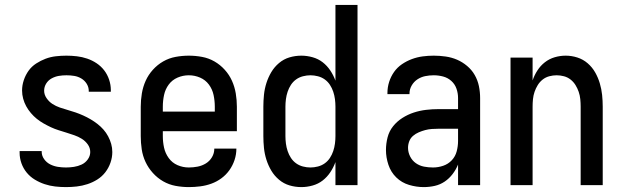

<svg xmlns="http://www.w3.org/2000/svg" viewBox="-20 -755 2540 783"><path d="M249 8Q227 8 205 5.5Q183 3 162 -4Q141 -11 122 -22.5Q103 -34 89 -51Q75 -68 67.5 -89Q60 -110 60 -132V-139H150V-136Q150 -120 160 -106Q170 -92 185 -84.5Q200 -77 216.5 -74.5Q233 -72 249 -72Q265 -72 281.5 -74.5Q298 -77 313 -84Q328 -91 338 -105Q348 -119 348 -135Q348 -152 338 -166Q328 -180 313.5 -189Q299 -198 283 -203.5Q267 -209 251 -214Q235 -219 219 -224Q203 -229 188 -236Q173 -243 158 -251.5Q143 -260 130 -270.5Q117 -281 106 -294Q95 -307 87 -321.5Q79 -336 74.5 -352.5Q70 -369 70 -386Q70 -407 77 -428Q84 -449 96.5 -466.5Q109 -484 127.5 -496Q146 -508 166 -515.5Q186 -523 207.5 -525.5Q229 -528 251 -528Q272 -528 293.5 -525.5Q315 -523 335.5 -516Q356 -509 374 -497Q392 -485 405 -468Q418 -451 425 -430Q432 -409 432 -388V-381H342V-384Q342 -400 333.5 -413.5Q325 -427 311.5 -435Q298 -443 282.5 -445.5Q267 -448 251 -448Q235 -448 220 -445.5Q205 -443 191 -435.5Q177 -428 168.5 -414.5Q160 -401 160 -385Q160 -369 170 -354.5Q180 -340 194 -331Q208 -322 224 -316.5Q240 -311 256 -306.5Q272 -302 288 -296.5Q304 -291 319.5 -284Q335 -277 349.5 -268.5Q364 -260 377.5 -249.5Q391 -239 402 -226.5Q413 -214 421 -199Q429 -184 433.5 -168Q438 -152 438 -135Q438 -113 430.5 -91.5Q423 -70 409.5 -52.5Q396 -35 377 -23Q358 -11 336.5 -4Q315 3 293 5.5Q271 8 249 8Z M750 8Q723 8 696 3Q669 -2 645.5 -15.5Q622 -29 603.5 -49.5Q585 -70 573.5 -94.5Q562 -119 558 -146Q554 -173 554 -200V-320Q554 -347 558.5 -374Q563 -401 574 -425.5Q585 -450 603.5 -470.5Q622 -491 645.5 -504.5Q669 -518 696 -523Q723 -528 750 -528Q777 -528 804 -523Q831 -518 854.5 -504.5Q878 -491 896.5 -470.5Q915 -450 926 -425.5Q937 -401 941.5 -374Q946 -347 946 -320V-220H644V-200Q644 -176 649 -153Q654 -130 668 -110.5Q682 -91 704 -81.5Q726 -72 750 -72Q768 -72 786 -75.5Q804 -79 819.5 -88.5Q835 -98 844.5 -114Q854 -130 854 -149H944Q944 -125 936.5 -102.5Q929 -80 915.5 -61Q902 -42 883 -28Q864 -14 842 -6Q820 2 796.5 5Q773 8 750 8ZM644 -300H856V-320Q856 -344 851 -367.5Q846 -391 832 -410Q818 -429 796 -438.5Q774 -448 750 -448Q726 -448 704 -438.5Q682 -429 668 -410Q654 -391 649 -367.5Q644 -344 644 -320Z M1209 8Q1184 8 1160.5 1Q1137 -6 1118 -22Q1099 -38 1086.5 -59Q1074 -80 1066.5 -103.5Q1059 -127 1056.5 -151.5Q1054 -176 1054 -200V-320Q1054 -344 1056.5 -368.5Q1059 -393 1066.5 -416.5Q1074 -440 1086.5 -461Q1099 -482 1118 -498Q1137 -514 1160.5 -521Q1184 -528 1209 -528Q1232 -528 1255 -521.5Q1278 -515 1296 -501Q1314 -487 1327 -467.5Q1340 -448 1348 -426V-735H1438V0H1348V-94Q1340 -72 1327 -52.5Q1314 -33 1296 -19Q1278 -5 1255 1.5Q1232 8 1209 8ZM1246 -72Q1261 -72 1276.5 -76Q1292 -80 1304.5 -89Q1317 -98 1325.5 -111Q1334 -124 1339 -139Q1344 -154 1346 -169.5Q1348 -185 1348 -200V-320Q1348 -335 1346 -350.5Q1344 -366 1339 -381Q1334 -396 1325.5 -409Q1317 -422 1304.5 -431Q1292 -440 1276.5 -444Q1261 -448 1246 -448Q1231 -448 1215.5 -444Q1200 -440 1187.5 -431Q1175 -422 1166.5 -409Q1158 -396 1153 -381Q1148 -366 1146 -350.5Q1144 -335 1144 -320V-200Q1144 -185 1146 -169.5Q1148 -154 1153 -139Q1158 -124 1166.5 -111Q1175 -98 1187.5 -89Q1200 -80 1215.5 -76Q1231 -72 1246 -72Z M1708 8Q1678 8 1648 -1Q1618 -10 1596 -31.5Q1574 -53 1564 -83Q1554 -113 1554 -143Q1554 -169 1560.5 -194.5Q1567 -220 1583 -240Q1599 -260 1621 -274Q1643 -288 1667.5 -296Q1692 -304 1717.5 -307Q1743 -310 1769 -310H1848V-355Q1848 -375 1841.5 -393.5Q1835 -412 1820.5 -425Q1806 -438 1787 -443Q1768 -448 1749 -448Q1731 -448 1714 -444.5Q1697 -441 1682.5 -431.5Q1668 -422 1659 -406.5Q1650 -391 1650 -374V-371H1560V-376Q1560 -399 1567 -421Q1574 -443 1587 -461.5Q1600 -480 1619 -493Q1638 -506 1659.5 -514Q1681 -522 1703.5 -525Q1726 -528 1749 -528Q1773 -528 1797.5 -524.5Q1822 -521 1844 -511.5Q1866 -502 1885 -486Q1904 -470 1916 -449Q1928 -428 1933 -404Q1938 -380 1938 -355V0H1848V-84Q1840 -64 1826 -45.5Q1812 -27 1793.5 -14.5Q1775 -2 1753 3Q1731 8 1708 8ZM1746 -72Q1767 -72 1787.5 -79Q1808 -86 1822.5 -101.5Q1837 -117 1842.5 -138Q1848 -159 1848 -180V-230H1769Q1755 -230 1741 -229Q1727 -228 1714 -224.5Q1701 -221 1688 -215.5Q1675 -210 1664.5 -201Q1654 -192 1649 -179Q1644 -166 1644 -152Q1644 -134 1652.5 -117Q1661 -100 1676 -89.5Q1691 -79 1709 -75.5Q1727 -72 1746 -72Z M2062 0V-520H2152V-427Q2159 -448 2171.5 -467.5Q2184 -487 2202 -501Q2220 -515 2242 -521.5Q2264 -528 2287 -528Q2311 -528 2334.5 -520.5Q2358 -513 2376.5 -497Q2395 -481 2407 -460Q2419 -439 2426 -415.5Q2433 -392 2435.5 -368Q2438 -344 2438 -320V0H2348V-320Q2348 -335 2346.5 -350.5Q2345 -366 2340 -380.5Q2335 -395 2327 -408Q2319 -421 2307 -430.5Q2295 -440 2280 -444Q2265 -448 2250 -448Q2235 -448 2220 -444Q2205 -440 2193 -430.5Q2181 -421 2173 -408Q2165 -395 2160 -380.5Q2155 -366 2153.5 -350.5Q2152 -335 2152 -320V0Z"/></svg>

Font: Iosevka Custom Medium
Style: Regular
Weight: 500
Monospace: yes
Designer: Belleve Invis
Foundry: Belleve Invis
Version: Version 32.5.0; ttfautohint (v1.8.4)